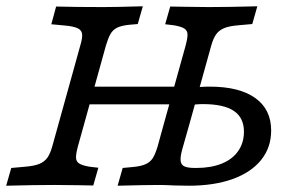

<svg xmlns="http://www.w3.org/2000/svg" viewBox="-23 -591 951 611"><path d="M182 -509.9 140.3 -513.8 155.6 -570.2Q217.7 -568.5 304.4 -568.5H308.1H307.3Q344.5 -568.5 431.5 -571L415.4 -514.5L388.7 -512.2Q363.6 -509.7 349.8 -502.9Q336.1 -496.1 328.5 -482.8Q321 -469.5 313.8 -445.2L292.8 -369.4H211.2L232.2 -445.2Q239.5 -468.8 238.4 -481.8Q237.3 -494.7 224.3 -501Q211.3 -507.4 182 -509.9ZM-3.4 0 12.8 -56.5 56.6 -60.4Q86 -62.8 102.3 -69.5Q118.5 -76.3 127.8 -89.2Q137 -102.2 143.5 -125.8L211.2 -369.4H292.8L225.1 -125.8Q218.5 -101.4 218.9 -89.3Q219.2 -77.1 229 -70.7Q238.9 -64.3 262.5 -60.4L290 -57.2L273.8 -0.7Q249.4 -1.6 225.7 -1.6Q189.1 -2.4 151 -2.4H149.2H150.3Q89.2 -2.4 -3.4 0ZM239.2 -315.3H577.3L560.4 -258.9H223.1ZM530 -510.6 502.6 -513.8 518.7 -570.2Q543.1 -570.1 566.8 -569.4Q603.5 -569.3 641.6 -568.5H643.3H642.2Q703.3 -568.5 795.9 -571L779.8 -514.5L735.9 -510.6Q706.5 -508.2 690.2 -501.4Q674 -494.7 664.8 -481.7Q655.6 -468.8 649 -445.2L581.3 -201.6H499.7L567.5 -445.2Q574 -469.5 573.7 -481.7Q573.4 -493.8 563.5 -500.2Q553.7 -506.6 530 -510.6ZM351.3 0 367.4 -56.5 400.4 -59.6Q426.4 -62 441 -68.8Q455.6 -75.6 463.6 -88.5Q471.6 -101.4 478.8 -125.8L499.7 -201.6H581.3L558.4 -120.8Q550.5 -93.9 551.7 -80.4Q552.8 -66.9 563.5 -61.7Q574.1 -56.5 597.7 -56.5H601.7Q648.1 -56.5 682.5 -70.3Q716.8 -84.1 735 -110.4Q753.3 -136.6 753.3 -172.1Q753.3 -216.3 721.2 -238Q689.2 -259.7 622.8 -259.7Q597.5 -259.7 576.6 -255.1L591.2 -311.4Q597.2 -313 612.6 -314.2Q628.1 -315.3 644.9 -315.3Q738.5 -315.3 789.2 -279.1Q839.9 -242.9 839.9 -175.8Q839.9 -121.7 808.2 -82.2Q776.6 -42.7 717.4 -21.3Q658.2 0 577.7 0Q555.3 -0.8 532.2 -0.8Q500.6 -2.4 483.5 -2.4H485.9Q440.9 -2.4 351.3 0Z"/></svg>

Font: Playfair Micro SmCond SmLight
Style: Italic
Weight: 360
Width: 4
Italic angle: -15.6°
Designer: Claus Eggers Sørensen
Foundry: Claus Eggers Sørensen
Version: Version 2.203;Glyphs 3.3 (3326)